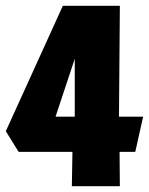

<svg xmlns="http://www.w3.org/2000/svg" viewBox="-20 -640 512 660"><path d="M227 0 229 -118H44L0 -189L196 -620H392L389 -239H472L445 -118H391L392 0ZM171 -239H237V-438Z"/></svg>

Font: Smooch Sans Thin Black
Style: Regular
Weight: 900
Version: Version 1.010